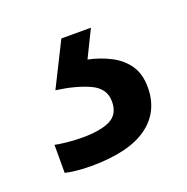

<svg xmlns="http://www.w3.org/2000/svg" viewBox="-60 -57 345 354"><g transform="rotate(-20 112.5 120.0)"><path d="M212 139Q212 187 175 213.5Q138 240 64 240Q49 240 35.5 238.5Q22 237 14 235V180Q23 182 38 183.5Q53 185 67 185Q103 185 122 175.5Q141 166 141 141Q141 115 114.5 103Q88 91 50 86L93 0H151L125 53Q149 58 169 68.5Q189 79 200.5 96Q212 113 212 139Z"/></g></svg>

Font: Noto Sans Tamil
Style: Regular
Weight: 400
Designer: Jelle Bosma - Monotype Design Team
Foundry: Monotype Imaging Inc.
Version: Version 2.003